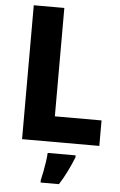

<svg xmlns="http://www.w3.org/2000/svg" viewBox="-61 -849 639 1020"><g transform="rotate(5 258.0 -339.5)"><path d="M77 -93V-807H240V-229H489V-93ZM368 -21Q353 16 335 53Q317 90 293 128H195V115Q200 95 205 68.5Q210 42 214 15.5Q218 -11 219 -32H368Z"/></g></svg>

Font: Noto Sans Telugu UI SemiCondensed ExtraBold
Style: Regular
Weight: 800
Width: 4
Designer: Jelle Bosma - Monotype Design Team
Foundry: Monotype Imaging Inc.
Version: Version 2.005; ttfautohint (v1.8.4.7-5d5b)